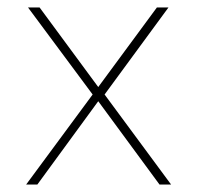

<svg xmlns="http://www.w3.org/2000/svg" viewBox="-20 -494 528 514"><path d="M50 0 228 -241 55 -474H86L243 -261L400 -474H431L260 -241L438 0H407L243 -223L80 0Z"/></svg>

Font: Kanit Thin
Style: Regular
Weight: 250
Designer: Katatrad Team
Foundry: CadsonDemak
Version: Version 2.000; ttfautohint (v1.8.3)